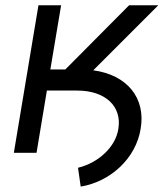

<svg xmlns="http://www.w3.org/2000/svg" viewBox="-20 -565 621 710"><path d="M31.2 0H115.1L153.4 -230.1H265.6C369.3 -230.1 431.8 -171.9 417.6 -88.1C407.7 -22.7 345.2 36.9 268.5 55.4L278.4 125C390.6 106.5 483 18.5 500 -88.1C520.2 -203.5 448.9 -288.4 324.9 -305L565.3 -545.5H457.4L221.6 -308.2H166.2L206 -545.5H122.2Z"/></svg>

Font: Magic Ui Pro
Style: Italic
Weight: 400
Italic angle: -9.39999°
Designer: Stefan Endress, Andreas Faust
Version: Version 1.000;FEAKit 1.0